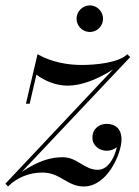

<svg xmlns="http://www.w3.org/2000/svg" viewBox="-58 -666 504 696"><path d="M219.5 -598C219.5 -571.5 241.5 -550 267.5 -550C294 -550 315.5 -571.5 315.5 -598C315.5 -624.5 294 -646.5 267.5 -646.5C241.5 -646.5 219.5 -624.5 219.5 -598ZM36 -290H49.5L74 -395.5C100 -375 143 -355.5 187 -355.5C238 -355.5 295.5 -378.5 351.5 -414L-38.5 0H-38L-29 10C3 -22 47.5 -40.5 95.5 -40.5C161.5 -40.5 185 10 246 10C331.5 10 382.5 -110 382.5 -160C382.5 -201 358.5 -217 328 -217C303 -217 277 -200.5 277 -167C277 -136.5 304.5 -119.5 328.5 -119.5C341.5 -119.5 355 -124 365.5 -132C357 -95 334.5 -50.5 296.5 -50.5C246.5 -50.5 223 -96 169.5 -96C126 -96 83 -84 21 -43L414 -459L403.5 -469.5C371.5 -437.5 285.5 -430.5 237.5 -430.5C191.5 -430.5 131.5 -439 78 -469.5Z"/></svg>

Font: Bodoni* 16pt
Style: Italic
Weight: 400
Italic angle: -13°
Version: Version 2.3